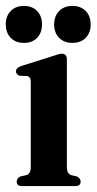

<svg xmlns="http://www.w3.org/2000/svg" viewBox="-36 -629 327 649"><path d="M190 -428.5V-64.5Q190 -42 204.5 -37L224 -32.5Q236.5 -26 236.5 -15.5Q236.5 0 219 0H37.5Q20.5 0 20.5 -15.5Q20.5 -26 32.5 -32.5L53 -37Q68 -42 68 -64V-352.5Q68 -369 56 -372L30 -373Q18 -377.5 18 -388Q18 -399 34.5 -405.5L142.5 -439.5Q164.5 -447.5 172.5 -447.5Q190 -447.5 190 -428.5ZM45 -484Q17 -484 0.2 -501.2Q-16.5 -518.5 -16.5 -546.5Q-16.5 -574.5 0.2 -591.8Q17 -609 45 -609Q73 -609 89.5 -591.8Q106 -574.5 106 -546.5Q106 -518.5 89.5 -501.2Q73 -484 45 -484ZM208.5 -484Q180.5 -484 163.8 -501.2Q147 -518.5 147 -546.5Q147 -574.5 164 -591.8Q181 -609 208.5 -609Q237 -609 253.8 -591.8Q270.5 -574.5 270.5 -546.5Q270.5 -518.5 253.8 -501.2Q237 -484 208.5 -484Z"/></svg>

Font: Fraunces 144pt S050 SemiBold
Style: Regular
Weight: 600
Version: Version 1.000; ttfautohint (v1.8.3)